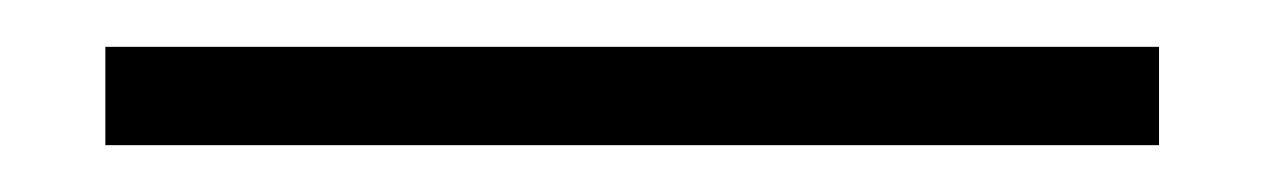

<svg xmlns="http://www.w3.org/2000/svg" viewBox="-20 74 540 82"><path d="M25 136V94H475V136Z"/></svg>

Font: Spectral SC Light
Style: Regular
Weight: 300
Designer: Jean-Baptiste Levee
Foundry: Production Type
Version: Version 2.001